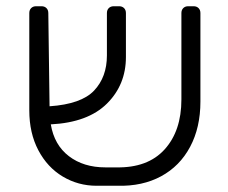

<svg xmlns="http://www.w3.org/2000/svg" viewBox="-20 -591 731 616"><path d="M601 -571Q611 -571 617 -565Q623 -559 623 -549V-265Q623 -182 590 -120Q557 -58 497 -25.5Q437 7 357 5H290Q231 5 181.5 -24.5Q132 -54 103 -109Q74 -164 74 -237V-549Q74 -559 80 -565Q86 -571 96 -571H113Q123 -571 129 -565Q135 -559 135 -549L139 -250Q241 -257 282 -300.5Q323 -344 323 -413V-549Q323 -559 329 -565Q335 -571 345 -571H362Q372 -571 378 -565Q384 -559 384 -549V-408Q384 -319 323 -258.5Q262 -198 143 -192Q154 -126 201 -90Q248 -54 318 -54H353Q454 -52 508 -111.5Q562 -171 562 -272V-549Q562 -559 568 -565Q574 -571 584 -571Z"/></svg>

Font: Rubik AZ
Style: Regular
Weight: 300
Designer: Hubert and Fischer
Foundry: Hubert & Fischer
Version: Version 2.000